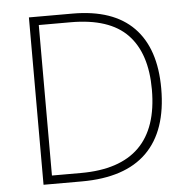

<svg xmlns="http://www.w3.org/2000/svg" viewBox="-51 -831 803 816"><g transform="rotate(-5 350.0 -423.0)"><path d="M636 -430Q636 -250 543 -158Q450 -66 265 -66H102V-780H288Q461 -780 548.5 -690.5Q636 -601 636 -430ZM596 -429Q596 -584 519 -664Q442 -744 277 -744H141V-102H265Q596 -102 596 -429Z"/></g></svg>

Font: Noto Sans Malayalam UI ExtraLight
Style: Regular
Weight: 200
Designer: Jelle Bosma - Monotype Design Team
Foundry: Monotype Imaging Inc.
Version: Version 2.104; ttfautohint (v1.8.4.7-5d5b)